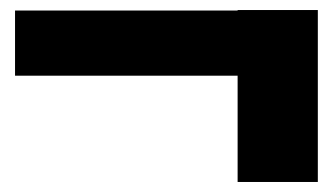

<svg xmlns="http://www.w3.org/2000/svg" viewBox="-20 -516 664 383"><path d="M454 -496H614V-153H454V-365H10V-495H454Z"/></svg>

Font: Bakbak One
Style: Regular
Weight: 400
Designer: Saumya Kishore and Sanchit Sawaria
Foundry: A Good Feeling
Version: Version 1.003; ttfautohint (v1.8.3)